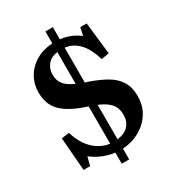

<svg xmlns="http://www.w3.org/2000/svg" viewBox="-211 -918 1008 1120"><g transform="rotate(-30 293.5 -358.5)"><path d="M274 87V12Q231 7 191.5 -10Q152 -27 122 -51L107 7H63L45 -216L97 -223Q121 -144 167.5 -100Q214 -56 274 -48V-299Q255 -305 237 -312Q147 -345 104 -391.5Q61 -438 61 -517Q61 -570 86.5 -615.5Q112 -661 159.5 -690Q207 -719 274 -724V-804H324V-722Q362 -718 394 -704.5Q426 -691 451 -671L463 -724H506L530 -509L478 -500Q454 -580 415 -620Q376 -660 324 -666V-431Q327 -430 332 -428.5Q337 -427 341 -426Q408 -403 455.5 -375.5Q503 -348 527.5 -308Q552 -268 552 -210Q552 -144 520.5 -95Q489 -46 437 -17.5Q385 11 324 14V87ZM274 -451V-665Q232 -660 208 -632.5Q184 -605 184 -564Q184 -523 205.5 -497.5Q227 -472 274 -451ZM324 -49Q373 -54 399.5 -82.5Q426 -111 426 -156Q426 -201 401.5 -230Q377 -259 324 -281Z"/></g></svg>

Font: Literata 36pt SemiBold
Style: Regular
Weight: 600
Designer: Latin by Veronika Burian and Jose Scaglione. Greek by Irene Vlachou. Cyrillic by Vera Evstafieva.
Foundry: TypeTogether
Version: Version 3.002